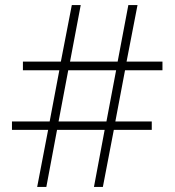

<svg xmlns="http://www.w3.org/2000/svg" viewBox="-20 -734 686 754"><path d="M471 -458H618V-492H477L520 -714H484L442 -492H255L297 -714H262L219 -492H70V-458H213L175 -257H27V-224H169L126 0H162L204 -224H391L349 0H384L427 -224H576V-257H433ZM210 -257 248 -458H436L398 -257Z"/></svg>

Font: Noto Sans Sinhala UI ExtraLight
Style: Regular
Weight: 200
Designer: Jelle Bosma - Monotype Design Team
Foundry: Monotype Imaging Inc.
Version: Version 2.006